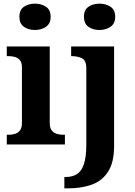

<svg xmlns="http://www.w3.org/2000/svg" viewBox="-20 -790 737 1050"><path d="M17 0V-53H29Q44 -53 60.5 -57.5Q77 -62 88.5 -75.9Q100 -89.8 100 -117.7V-422Q100 -448.9 88 -462Q76 -475 59.5 -479Q43 -483 29 -483H17V-536H252V-118Q252 -90 263.5 -76Q275 -62 292 -57.5Q309 -53 323 -53H335V0ZM171.1 -626Q135 -626 110.5 -643.5Q86 -661 86 -698Q86 -736 110.8 -753Q135.5 -770 171.5 -770Q206 -770 231.5 -753Q257 -736 257 -698Q257 -661 231.4 -643.5Q205.8 -626 171.1 -626ZM332 240V178H339.2Q376 178 401.2 162Q426.3 146.1 439.2 106.9Q452 67.7 452 0V-417Q452 -459.7 428.1 -471.4Q404.2 -483 371.9 -483H369V-536H604V8Q604 97 571.6 148Q539.2 199 482.6 219.5Q426.1 240 352.3 240ZM524.1 -626Q488 -626 463.5 -643.5Q439 -661 439 -698Q439 -736 463.8 -753Q488.5 -770 524.5 -770Q559 -770 584.5 -753Q610 -736 610 -698Q610 -661 584.4 -643.5Q558.8 -626 524.1 -626Z"/></svg>

Font: Noto Naskh Arabic UI
Style: Regular
Weight: 400
Designer: Monotype Design Team, David Williams, Mohamad Dakak and Nizar Qandah
Foundry: Monotype Imaging Inc.
Version: Version 2.014